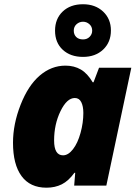

<svg xmlns="http://www.w3.org/2000/svg" viewBox="-20 -871 647 901"><path d="M500.5 -728Q500.5 -672.9 464.1 -638.4Q427.7 -604 369.6 -604Q310.5 -604 274.4 -637.5Q238.3 -670.9 238.3 -727.1Q238.3 -782.7 274.2 -816.9Q310.1 -851.1 369.6 -851.1Q427.2 -851.1 463.9 -816.7Q500.5 -782.2 500.5 -728ZM412.6 -727.1Q412.6 -745.6 399.7 -757.3Q386.7 -769 369.6 -769Q352.1 -769 339.1 -757.3Q326.2 -745.6 326.2 -727.1Q326.2 -709 337.6 -697.5Q349.1 -686 369.6 -686Q388.7 -686 400.6 -698.2Q412.6 -710.4 412.6 -727.1ZM275.9 -142.1Q300.3 -142.1 322.5 -170.7Q344.7 -199.2 357.9 -247.1Q371.1 -294.9 371.1 -340.8Q371.1 -372.6 361.3 -391.8Q351.6 -411.1 331.1 -411.1Q293.9 -411.1 263.9 -349.4Q233.9 -287.6 233.9 -211.9Q233.9 -142.1 275.9 -142.1ZM479 0H328.1L333 -60.1H329.1Q301.8 -22 270 -6.1Q238.3 9.8 198.2 9.8Q121.1 9.8 81.1 -44.7Q41 -99.1 41 -201.2Q41 -288.6 76.7 -379.4Q112.3 -470.2 166.7 -516.6Q221.2 -563 287.1 -563Q328.1 -563 359.4 -544.7Q390.6 -526.4 415 -484.9H418.9L444.8 -553.2H596.2Z"/></svg>

Font: TypoPRO Open Sans
Style: Italic
Weight: 800
Italic angle: -12°
Foundry: Ascender Corporation
Version: Version 1.10